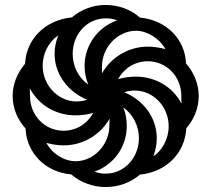

<svg xmlns="http://www.w3.org/2000/svg" viewBox="-20 -744 853 774"><path d="M406 10C459 10 506 -8 544 -40C652 -51 726 -128 731 -227C764 -265 781 -310 781 -357C781 -407 761 -453 730 -488C726 -588 648 -664 544 -673C508 -706 457 -724 406 -724C355 -724 307 -706 270 -674C162 -663 86 -587 81 -487C48 -448 31 -403 31 -357C31 -307 51 -261 83 -226C87 -128 162 -50 267 -41C305 -8 356 10 406 10ZM336 -403C297 -430 273 -476 273 -527C273 -606 331 -670 406 -670C422 -670 437 -668 452 -662C369 -632 321 -557 321 -478C321 -452 326 -427 336 -403ZM391 -448V-475C391 -556 457 -620 528 -620C574 -620 624 -588 647 -546C624 -552 600 -556 576 -556C497 -556 427 -512 391 -448ZM288 -335C216 -335 152 -399 152 -479C152 -526 173 -572 215 -602C206 -579 200 -554 200 -527C200 -443 256 -373 331 -342C317 -337 302 -335 288 -335ZM712 -326C674 -398 602 -435 528 -435C504 -435 480 -432 456 -425C480 -469 524 -497 576 -497C651 -497 711 -436 711 -357C711 -348 711 -337 712 -326ZM236 -217C161 -217 101 -278 101 -357C101 -366 100 -377 100 -388C139 -316 210 -279 284 -279C308 -279 332 -282 356 -289C332 -245 288 -217 236 -217ZM598 -114C607 -137 612 -162 612 -187C612 -271 557 -341 481 -372C495 -377 510 -379 524 -379C597 -379 660 -315 660 -235C660 -183 632 -135 598 -114ZM406 -44C391 -44 377 -46 361 -52C444 -82 491 -157 491 -236C491 -262 487 -287 477 -311C515 -284 540 -238 540 -187C540 -108 481 -44 406 -44ZM285 -94C239 -94 190 -124 167 -168C189 -162 213 -158 237 -158C316 -158 386 -202 422 -266C421 -257 421 -248 421 -239C421 -158 356 -94 285 -94Z"/></svg>

Font: Noto Sans Armenian SemiCondensed Black
Style: Regular
Weight: 900
Width: 4
Designer: Monotype Design Team
Foundry: Monotype Imaging Inc.
Version: Version 2.008